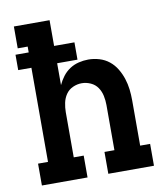

<svg xmlns="http://www.w3.org/2000/svg" viewBox="-82 -805 765 874"><g transform="rotate(-10 300.0 -367.5)"><path d="M41 0V-101H87V-536H26V-607H87V-634H41V-735H206V-616H300V-536H206V-435Q215 -455 229 -473.5Q243 -492 262 -504.5Q281 -517 303.5 -522.5Q326 -528 348 -528Q374 -528 399 -520.5Q424 -513 444 -497Q464 -481 477.5 -458.5Q491 -436 499 -411.5Q507 -387 510 -361.5Q513 -336 513 -310V-101H559V0H348V-101H394V-310Q394 -331 389.5 -352.5Q385 -374 373 -391.5Q361 -409 341 -418Q321 -427 300 -427Q279 -427 259 -418Q239 -409 227 -391.5Q215 -374 210.5 -352.5Q206 -331 206 -310V-101H252V0Z"/></g></svg>

Font: Iosevka Etoile
Style: Bold
Weight: 700
Designer: Belleve Invis
Foundry: Belleve Invis
Version: Version 28.1.0; ttfautohint (v1.8.4)